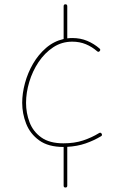

<svg xmlns="http://www.w3.org/2000/svg" viewBox="-20 -671 563 878"><path d="M279.3 186.5Q271 186.5 271 178.2V1H270Q200.7 1 159.2 -29.1Q117.7 -59.1 99.6 -105.5Q81.5 -151.9 81.5 -200.7Q81.5 -244.1 94.2 -291Q106.9 -337.9 131.3 -379.9Q155.8 -421.9 190.9 -452.1Q226.1 -482.4 271 -492.7V-642.6Q271 -651.4 279.3 -651.4Q287.6 -651.4 287.6 -642.6V-495.6Q298.8 -497.1 310.5 -497.1Q348.1 -497.1 378.9 -484.1Q409.7 -471.2 435.1 -449.2Q441.4 -443.8 436 -437.5Q430.7 -431.2 424.3 -436.5Q400.9 -457 372.6 -468.8Q344.2 -480.5 310.5 -480.5Q262.2 -480.5 223.1 -454.6Q184.1 -428.7 156.2 -387Q128.4 -345.2 113.8 -296.1Q99.1 -247.1 99.1 -200.7Q99.1 -154.3 115.2 -111.8Q131.3 -69.3 168.9 -42.5Q206.5 -15.6 270 -15.6Q320.3 -15.6 359.6 -28.6Q398.9 -41.5 433.1 -62.5Q440.4 -66.9 444.8 -59.6Q449.2 -52.2 441.9 -47.9Q409.2 -28.3 371.3 -15.1Q333.5 -2 287.6 0.5V178.2Q287.6 186.5 279.3 186.5Z"/></svg>

Font: Mikhak-DS1-FD Thin
Style: Regular
Weight: 100
Designer: Amin Abedi
Version: Version 3.2